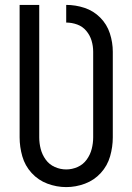

<svg xmlns="http://www.w3.org/2000/svg" viewBox="-20 -755 540 783"><path d="M250 8Q211 8 173.5 -6Q136 -20 109 -49.5Q82 -79 71 -117.5Q60 -156 60 -195V-735H140V-195Q140 -171 146 -147.5Q152 -124 166.5 -104Q181 -84 203.5 -74Q226 -64 250 -64Q274 -64 296.5 -74Q319 -84 333.5 -104Q348 -124 354 -147.5Q360 -171 360 -195V-544H440V-195Q440 -156 429 -117.5Q418 -79 391 -49.5Q364 -20 326.5 -6Q289 8 250 8ZM360 -544Q360 -567 353.5 -589Q347 -611 332 -629Q317 -647 295 -655Q273 -663 250 -663V-735Q288 -735 324.5 -723Q361 -711 388.5 -683.5Q416 -656 428 -619Q440 -582 440 -544Z"/></svg>

Font: Iosevka SS08
Style: Regular
Weight: 400
Monospace: yes
Designer: Belleve Invis
Foundry: Belleve Invis
Version: 2.1.0; ttfautohint (v1.8.2)